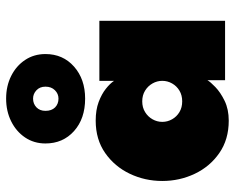

<svg xmlns="http://www.w3.org/2000/svg" viewBox="-90 -665 767 627"><g transform="rotate(-90 293.5 -351.5)"><path d="M345 0V-57.5Q340 -48.5 322.8 -31.8Q305.5 -15 277.8 -1.5Q250 12 213 12Q151.5 12 107.2 -18.8Q63 -49.5 39.5 -99Q16 -148.5 16 -205Q16 -261.5 39.5 -311Q63 -360.5 107.2 -391.5Q151.5 -422.5 213 -422.5Q248 -422.5 274 -412.8Q300 -403 317.2 -389.2Q334.5 -375.5 343 -362.5V-410.5H539V0ZM209 -205Q209 -188 217.5 -173Q226 -158 241 -149Q256 -140 276 -140Q296 -140 311 -149Q326 -158 334.5 -173Q343 -188 343 -205Q343 -222 334.5 -237Q326 -252 311 -261.2Q296 -270.5 276 -270.5Q256 -270.5 241 -261.2Q226 -252 217.5 -237Q209 -222 209 -205ZM285 -457Q219.5 -457 179 -493.2Q138.5 -529.5 138.5 -586.5Q138.5 -624 158 -653Q177.5 -682 210.8 -698.5Q244 -715 285 -715Q326 -715 359 -698.5Q392 -682 411.2 -653Q430.5 -624 430.5 -586.5Q430.5 -529.5 389.5 -493.2Q348.5 -457 285 -457ZM285 -544Q301 -544 312.5 -555.8Q324 -567.5 324 -586.5Q324 -605 312.2 -616Q300.5 -627 285 -627Q268 -627 256.5 -616Q245 -605 245 -586.5Q245 -566.5 256.2 -555.2Q267.5 -544 285 -544Z"/></g></svg>

Font: League Spartan Thin Black
Style: Regular
Weight: 900
Version: Version 2.002